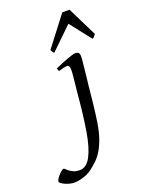

<svg xmlns="http://www.w3.org/2000/svg" viewBox="-361 -785 835 1109"><g transform="rotate(-20 56.5 -230.0)"><path d="M183.1 -424.8Q183.1 -419.4 181.9 -406Q180.7 -392.6 178.7 -374.5Q176.8 -356.4 174.6 -335.7Q172.4 -314.9 170.2 -295.2Q168 -275.4 166 -258.5Q164.1 -241.7 163.1 -231Q161.1 -213.9 159.2 -192.1Q157.2 -170.4 154.3 -145Q151.4 -119.6 147.9 -91.1Q144.5 -62.5 139.6 -32.2Q129.9 24.9 115.5 63.7Q101.1 102.5 84 129.2Q66.9 155.8 47.6 173.6Q28.3 191.4 8.3 207Q-4.9 217.3 -20.5 224.4Q-36.1 231.4 -51.3 235.8Q-66.4 240.2 -79.6 242.2Q-92.8 244.1 -101.6 244.1Q-115.2 244.1 -130.4 240.2Q-145.5 236.3 -158.2 230.5Q-170.9 224.6 -179.2 218.3Q-187.5 211.9 -187.5 207Q-187.5 200.7 -181.2 190.4Q-174.8 180.2 -166 170.7Q-157.2 161.1 -148.2 154.1Q-139.2 147 -134.3 147Q-130.4 147 -124.5 153.3Q-118.7 159.7 -108.9 167Q-99.1 174.3 -84.5 180.7Q-69.8 187 -48.3 187Q-6.8 187 20 136.7Q46.9 86.4 62.5 -5.4Q68.4 -41.5 72.8 -74.2Q77.1 -106.9 80.3 -134.8Q83.5 -162.6 85.4 -184.3Q87.4 -206.1 88.9 -220.2Q89.4 -228 90.8 -241Q92.3 -253.9 93.8 -268.8Q95.2 -283.7 96.9 -299.6Q98.6 -315.4 100.1 -329.6Q101.6 -343.8 102.3 -354.7Q103 -365.7 103 -371.1Q103 -382.3 101.6 -388.9Q100.1 -395.5 97.4 -398.7Q94.7 -401.9 91.1 -402.8Q87.4 -403.8 83 -403.8Q78.6 -403.8 70.6 -402.1Q62.5 -400.4 54.2 -397.9Q44.9 -395.5 34.2 -392.1L26.9 -410.2Q47.4 -419.4 67.9 -428Q88.4 -436.5 106 -442.9Q123.5 -449.2 136.7 -453.1Q149.9 -457 155.8 -457Q169.4 -457 176.3 -451.2Q183.1 -445.3 183.1 -424.8ZM301.8 -522.9Q294.9 -513.2 291.3 -508.8Q287.6 -504.4 279.8 -501L178.2 -630.4L44.9 -501Q40.5 -503.9 37.1 -508.5Q33.7 -513.2 28.8 -522.9L167.5 -704.1H212.4Z"/></g></svg>

Font: Gentium Plus Afr
Style: Italic
Weight: 400
Italic angle: -8°
Designer: J. Victor Gaultney, Annie Olsen, Iska Routamaa, Becca Hirsbrunner
Foundry: SIL International
Version: Version 5.000